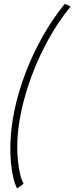

<svg xmlns="http://www.w3.org/2000/svg" viewBox="-20 -770 396 1024"><path d="M71 235Q59 211.5 51 177.2Q43 143 39 103.2Q35 63.5 35 24.5Q35 -76 57 -181Q79 -286 118.8 -388Q158.5 -490 211.2 -582.2Q264 -674.5 325.5 -749.5Q329.5 -748 341.5 -742.8Q353.5 -737.5 356.5 -735Q295 -660.5 243 -568.2Q191 -476 152.8 -375.5Q114.5 -275 93.2 -175.2Q72 -75.5 72 14Q72 52.5 76 90.2Q80 128 87.5 159.2Q95 190.5 106 209.5Q102.5 212.5 97.5 216.2Q92.5 220 87 224Q81.5 228 77.2 231Q73 234 71 235Z"/></svg>

Font: Grandstander Thin Thin
Style: Italic
Weight: 250
Italic angle: -15°
Version: Version 1.200